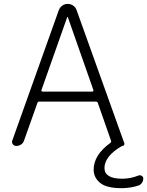

<svg xmlns="http://www.w3.org/2000/svg" viewBox="-20 -774 759 990"><path d="M193.4 -308.6Q193.4 -305.7 194.8 -303.7Q196.3 -301.8 199.2 -301.8H457Q459 -301.8 460.4 -303.7Q461.9 -305.7 461.9 -308.6L330.1 -684.6Q330.1 -686.5 328.1 -686.5Q326.2 -686.5 326.2 -684.6ZM606.4 196.3Q529.3 196.3 496.1 168.9Q462.9 141.6 462.9 100.6Q462.9 25.4 548.8 -37.1Q554.7 -41 552.7 -47.9L484.4 -243.2Q482.4 -250 474.6 -250H181.6Q174.8 -250 172.9 -243.2L104.5 -50.8Q100.6 -37.1 89.4 -29.3Q78.1 -21.5 64.5 -21.5Q52.7 -21.5 45.9 -30.3Q42 -36.1 42 -43Q42 -46.9 43.9 -50.8L283.2 -721.7Q289.1 -736.3 301.3 -745.1Q313.5 -753.9 329.1 -753.9Q344.7 -753.9 357.4 -745.1Q370.1 -736.3 375 -721.7L621.1 -35.2Q623 -30.3 619.6 -25.9Q616.2 -21.5 611.3 -21.5Q609.4 -21.5 607.4 -20.5Q519.5 31.2 518.6 91.8Q518.6 147.5 610.4 147.5Q653.3 147.5 694.3 130.9Q703.1 127.9 710.9 132.8Q718.8 137.7 718.8 146.5Q718.8 158.2 711.9 168.5Q705.1 178.7 694.3 182.6Q652.3 196.3 606.4 196.3Z"/></svg>

Font: Gen Jyuu Gothic P Light
Style: Regular
Weight: 200
Designer: [Source Han Sans]
Ryoko NISHIZUKA  (kana & ideographs); Paul D. Hunt (Latin, Greek & Cyrillic); Wenlong ZHANG  (bopomofo
Version: Version 1.002.20150607